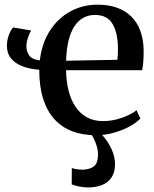

<svg xmlns="http://www.w3.org/2000/svg" viewBox="-20 -568 660 822"><path d="M390.5 11Q335.5 11 290.8 -5.5Q246 -22 214.2 -56.2Q182.5 -90.5 165.2 -143.5Q148 -196.5 148 -269.5Q109 -272 77.5 -283.8Q46 -295.5 27.8 -317.5Q9.5 -339.5 9.5 -372Q9.5 -387.5 13.2 -402.8Q17 -418 23.2 -430.8Q29.5 -443.5 36 -450.5L113.5 -437.5Q106.5 -426.5 99.8 -406.8Q93 -387 93 -369Q93 -348.5 105 -330.8Q117 -313 150.5 -309.5Q159.5 -384 194.2 -437.5Q229 -491 281.8 -519.5Q334.5 -548 397.5 -548Q489.5 -548 541 -498.2Q592.5 -448.5 595 -355Q595 -324.5 593.5 -303.5Q592 -282.5 588.5 -267.5H263Q263.5 -220 273.5 -180.2Q283.5 -140.5 303 -111.2Q322.5 -82 352 -65.8Q381.5 -49.5 421.5 -49.5Q461.5 -49.5 502 -63.8Q542.5 -78 564.5 -96L581 -60.5Q564 -42.5 534 -26.2Q504 -10 466.8 0.5Q429.5 11 390.5 11ZM263 -308 482.5 -312Q484 -322.5 484.5 -335Q485 -347.5 485 -358Q485 -425 462.5 -464.5Q440 -504 386.5 -504Q359 -504 336.8 -491.8Q314.5 -479.5 298.5 -455.2Q282.5 -431 273.5 -394.2Q264.5 -357.5 263 -308ZM356.5 234.5Q339.5 234.5 319.8 230.5Q300 226.5 287 221.5L287.5 151.5Q297.5 155 310.5 156.8Q323.5 158.5 331 158.5Q360.5 158.5 380 145.8Q399.5 133 399.5 92.5Q399.5 74.5 393.8 56.2Q388 38 380.2 22.8Q372.5 7.5 365.5 -1L390.5 -6L406.5 -1Q418.5 9.5 434 30.2Q449.5 51 461 78.5Q472.5 106 472.5 137Q472 170 457.5 191.8Q443 213.5 417 224Q391 234.5 356.5 234.5Z"/></svg>

Font: Merriweather 72pt Medium
Style: Regular
Weight: 500
Version: Version 2.100